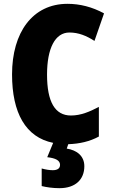

<svg xmlns="http://www.w3.org/2000/svg" viewBox="-20 -744 590 1004"><path d="M421 125C421 71 381 41 329 33L337 10C396 8 449 -4 497 -30V-185C449 -160 403 -140 351 -140C267 -140 226 -212 226 -354C226 -491 268 -574 343 -574C391 -574 432 -557 474 -530L524 -674C462 -708 397 -724 333 -724C150 -724 43 -574 43 -355C43 -154 114 -26 258 3L227 78C271 83 294 95 294 118C294 137 280 146 256 146C239 146 220 143 198 137V229C223 235 255 240 291 240C374 240 421 195 421 125Z"/></svg>

Font: Noto Sans Arabic UI Cn Bk
Style: Regular
Weight: 900
Width: 3
Designer: Monotype Design Team, Nadine Chahine and Nizar Qandah
Foundry: Monotype Imaging Inc.
Version: Version 2.010